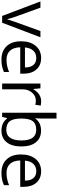

<svg xmlns="http://www.w3.org/2000/svg" viewBox="917 -1717 810 2684"><g transform="rotate(90 1322.0 -375.0)"><path d="M203.1 0 0 -535.2H86.9L202.1 -217.8Q241.2 -106.4 248 -73.2H252Q257.3 -99.1 285.9 -180.4Q314.5 -261.7 414.1 -535.2H501L297.9 0Z M813 9.8Q694.3 9.8 625.7 -62.5Q557.1 -134.8 557.1 -263.2Q557.1 -392.6 620.8 -468.8Q684.6 -544.9 792 -544.9Q892.6 -544.9 951.2 -478.8Q1009.8 -412.6 1009.8 -304.2V-252.9H641.1Q643.6 -158.7 688.7 -109.9Q733.9 -61 815.9 -61Q902.3 -61 986.8 -97.2V-24.9Q943.8 -6.3 905.5 1.7Q867.2 9.8 813 9.8ZM791 -477.1Q726.6 -477.1 688.2 -435.1Q649.9 -393.1 643.1 -318.8H922.9Q922.9 -395.5 888.7 -436.3Q854.5 -477.1 791 -477.1Z M1392.1 -544.9Q1427.7 -544.9 1456.1 -539.1L1444.8 -463.9Q1411.6 -471.2 1386.2 -471.2Q1321.3 -471.2 1275.1 -418.5Q1229 -365.7 1229 -287.1V0H1147.9V-535.2H1214.8L1224.1 -436H1228Q1257.8 -488.3 1299.8 -516.6Q1341.8 -544.9 1392.1 -544.9Z M1805.2 -543.9Q1910.6 -543.9 1969 -471.9Q2027.3 -399.9 2027.3 -268.1Q2027.3 -136.2 1968.5 -63.2Q1909.7 9.8 1805.2 9.8Q1752.9 9.8 1709.7 -9.5Q1666.5 -28.8 1637.2 -68.8H1631.3L1614.3 0H1556.2V-759.8H1637.2V-575.2Q1637.2 -513.2 1633.3 -463.9H1637.2Q1693.8 -543.9 1805.2 -543.9ZM1793.5 -476.1Q1710.4 -476.1 1673.8 -428.5Q1637.2 -380.9 1637.2 -268.1Q1637.2 -155.3 1674.8 -106.7Q1712.4 -58.1 1795.4 -58.1Q1870.1 -58.1 1906.7 -112.5Q1943.4 -167 1943.4 -269Q1943.4 -373.5 1906.7 -424.8Q1870.1 -476.1 1793.5 -476.1Z M2395 9.8Q2276.4 9.8 2207.8 -62.5Q2139.2 -134.8 2139.2 -263.2Q2139.2 -392.6 2202.9 -468.8Q2266.6 -544.9 2374 -544.9Q2474.6 -544.9 2533.2 -478.8Q2591.8 -412.6 2591.8 -304.2V-252.9H2223.1Q2225.6 -158.7 2270.8 -109.9Q2315.9 -61 2397.9 -61Q2484.4 -61 2568.8 -97.2V-24.9Q2525.9 -6.3 2487.5 1.7Q2449.2 9.8 2395 9.8ZM2373 -477.1Q2308.6 -477.1 2270.3 -435.1Q2231.9 -393.1 2225.1 -318.8H2504.9Q2504.9 -395.5 2470.7 -436.3Q2436.5 -477.1 2373 -477.1Z"/></g></svg>

Font: f0_25643 
Style: Regular
Weight: 400
Foundry: Ascender Corporation
Version: Version 1.10